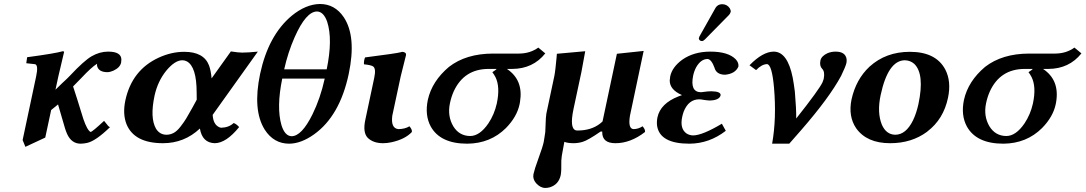

<svg xmlns="http://www.w3.org/2000/svg" viewBox="-20 -701 5388 953"><path d="M269.5 -321.3 255.4 -255.9Q266.6 -267.6 289.6 -289.1Q315.4 -312.5 327.1 -325.2Q397 -399.9 435.1 -421.9Q475.1 -444.8 516.6 -444.8Q582 -444.8 582.5 -405.3Q582.5 -397.5 581.1 -390.1Q575.7 -365.2 542.5 -350.1Q527.3 -343.3 513.7 -342.8Q472.2 -342.8 462.9 -370.1Q460.4 -377.9 461.9 -384.8Q432.6 -366.2 384.8 -314.9L342.8 -272Q360.8 -217.8 393.6 -110.8Q413.1 -54.2 429.7 -45.9Q439 -47.4 496.6 -101.1Q496.6 -101.1 517.6 -75.2Q522.9 -70.8 525.9 -69.8Q455.6 -1.5 412.6 8.3Q397.5 11.7 380.4 12.2Q335.4 12.2 313.5 -35.2Q307.6 -48.3 302.7 -64Q288.6 -110.8 268.1 -182.6L233.9 -154.8L204.6 -18.1L106 27.8L92.3 -5.9L159.2 -320.8Q171.4 -377.4 154.3 -382.3Q151.9 -382.8 150.4 -382.8L110.4 -387.2L114.7 -417Q252.9 -435.5 292 -446.8Q297.4 -445.8 298.3 -443.8Q298.3 -442.9 269.5 -321.3Z M956.5 -206.1 956.1 -241.2Q956.1 -370.1 907.2 -396.5Q896.5 -401.9 885.3 -401.9Q848.1 -401.9 805.2 -350.1Q762.7 -297.4 747.1 -226.1Q723.6 -115.7 754.4 -62Q772.9 -32.7 805.7 -32.2Q825.2 -32.2 842 -41.3Q858.9 -50.3 876.2 -72.8Q893.6 -95.2 904.3 -113Q915 -130.9 935.5 -167.5ZM894.5 -443.8Q991.7 -443.8 1017.6 -376Q1026.9 -350.6 1030.3 -312L1126 -445.8Q1163.6 -439.9 1181.6 -439.9Q1210.9 -439.9 1259.8 -444.8L1035.6 -130.9Q1038.1 -83 1068.8 -69.3Q1073.7 -67.4 1077.1 -66.9Q1116.2 -67.9 1139.6 -90.3Q1151.9 -86.9 1167 -70.3Q1102.5 9.3 1045.9 9.8Q983.9 7.8 972.2 -63Q894.5 9.8 789.1 9.8Q647.5 9.8 608.4 -83.5Q587.9 -134.3 602.1 -202.1Q634.3 -353.5 768.1 -415Q831.1 -443.8 894.5 -443.8Z M1591.8 -311H1380.9Q1351.6 -168 1377 -80.1Q1393.6 -25.9 1427.2 -24.9Q1477.5 -24.9 1531.2 -133.8Q1570.3 -213.4 1591.8 -311ZM1553.7 -644Q1499 -644 1442.4 -516.1Q1409.2 -440.9 1390.6 -356.9H1601.6Q1632.3 -505.9 1604 -592.8Q1586.4 -643.1 1553.7 -644ZM1271 -334Q1312 -525.9 1427.7 -622.6Q1498 -680.2 1567.9 -681.2Q1642.1 -681.2 1686.5 -615.2Q1750 -519.5 1710.9 -334Q1666.5 -124.5 1537.6 -33.2Q1474.1 11.7 1415.5 12.2Q1338.9 12.2 1293.9 -57.6Q1233.4 -154.3 1271 -334Z M1927.2 -127Q1918.9 -64.5 1957 -60.1Q1990.7 -60.5 2012.2 -74.2Q2026.4 -58.1 2024.4 -45.9Q1990.7 -9.8 1923.8 4.9Q1901.9 9.8 1881.3 9.8Q1834 9.8 1806.6 -15.6Q1805.2 -17.1 1804.2 -18.1Q1780.3 -44.4 1793 -105L1837.4 -314Q1847.7 -361.3 1831.5 -371.6Q1820.3 -378.4 1786.6 -381.8Q1785.2 -399.4 1792 -416Q1948.7 -436 1969.7 -441.9Q1973.6 -442.9 1976.1 -443.8Q1997.6 -442.4 1995.1 -426.8Q1994.6 -425.3 1968.8 -321.3Z M2313.5 -25.9Q2361.3 -25.9 2404.3 -88.9Q2433.6 -132.8 2445.8 -187Q2463.4 -269 2439.5 -317.9Q2432.6 -331.1 2423.8 -342.8Q2444.3 -356 2445.3 -358.9H2405.3Q2283.2 -358.9 2231.9 -247.1Q2219.7 -219.7 2213.4 -189Q2199.7 -124.5 2230.5 -73.2Q2259.8 -26.4 2313.5 -25.9ZM2208.5 -369.1Q2293 -434.6 2426.3 -435.1H2556.6Q2611.3 -435.5 2651.9 -464.8L2686.5 -436Q2625.5 -359.4 2522.5 -358.9H2496.1Q2579.1 -303.7 2561 -194.8Q2560.1 -189 2559.1 -184.1Q2545.9 -121.1 2491.2 -65.4Q2414.1 11.2 2299.3 12.2Q2165 12.2 2117.7 -73.7Q2087.9 -129.4 2103.5 -205.1Q2124 -297.9 2208.5 -369.1Z M2969.2 -48.3 2960.9 -47.9Q2899.4 -5.4 2872.6 2.9Q2850.1 9.8 2825.7 9.8Q2795.9 9.3 2781.2 2.9Q2779.3 14.2 2774.9 37.1Q2766.6 77.6 2766.1 96.2Q2767.1 147.9 2763.2 168Q2752.9 215.8 2708 229Q2696.8 231.9 2686.5 231.9Q2662.6 231.9 2641.1 208.5Q2623 187.5 2627.9 163.1Q2633.8 136.7 2650.4 91.8Q2674.3 26.4 2678.7 3.9Q2680.7 -4.4 2683.1 -22.9Q2685.1 -38.1 2686.5 -45.9Q2687.5 -56.2 2688 -81.1Q2689 -121.6 2691.9 -137.2L2731.4 -323.2Q2733.9 -334.5 2737.1 -362.1Q2740.2 -389.6 2742.2 -411.6L2744.1 -434.1L2884.8 -446.8Q2884.8 -445.8 2865.7 -342.8L2826.7 -160.2Q2805.7 -61 2839.8 -53.7Q2843.8 -53.2 2847.2 -53.2Q2914.6 -53.2 2959 -87.9Q2965.8 -93.3 2970.7 -98.1L3042 -434.1L3174.8 -448.2L3106.9 -127Q3096.2 -62 3124.5 -60.1Q3148.9 -60.5 3169.4 -74.2Q3183.6 -58.1 3181.6 -45.9Q3109.9 9.8 3034.7 9.8Q2968.8 9.8 2969.2 -44.9Q2969.2 -46.9 2969.2 -48.3Z M3564 -680.2Q3588.4 -680.2 3602.1 -660.2Q3607.9 -650.4 3606.9 -642.1Q3604 -632.8 3598.6 -627L3478.5 -504.9Q3470.7 -497.6 3465.8 -497.1Q3452.6 -497.1 3449.2 -507.3Q3448.7 -509.8 3448.7 -511.2Q3450.2 -517.1 3451.7 -520L3532.2 -663.1Q3543 -679.7 3564 -680.2ZM3366.2 -121.1Q3353.5 -62 3388.2 -38.1Q3402.3 -29.3 3420.4 -28.8Q3466.3 -29.3 3563 -86.9L3582.5 -51.8Q3500.5 11.7 3401.9 12.2Q3256.3 12.2 3241.7 -75.2Q3238.8 -95.7 3243.2 -118.2Q3257.8 -187.5 3348.1 -222.7Q3356.9 -226.1 3365.2 -229Q3304.2 -255.4 3304.2 -301.3Q3304.7 -311.5 3306.6 -321.8Q3316.4 -368.2 3366.7 -404.8Q3423.8 -444.8 3505.9 -444.8Q3595.2 -444.8 3632.3 -406.2Q3647.9 -388.7 3645 -370.1Q3629.4 -335 3579.6 -330.1Q3540 -330.1 3528.3 -358.9Q3527.3 -361.8 3526.9 -363.8Q3511.2 -406.7 3492.2 -408.2Q3459 -408.2 3435.5 -367.2Q3425.3 -348.1 3420.4 -325.2Q3404.3 -244.1 3459 -243.2Q3460.9 -243.2 3467.3 -244.1Q3493.2 -248 3511.2 -248Q3560.1 -247.1 3556.6 -227.1Q3549.3 -202.6 3500.5 -202.1Q3497.1 -202.1 3485.4 -203.6Q3477.1 -204.6 3474.1 -205.1Q3459.5 -208 3450.7 -208Q3397.9 -208 3373.5 -147Q3369.1 -134.3 3366.2 -121.1Z M4127.4 -444.8Q4176.3 -444.8 4182.1 -407.7Q4183.1 -397.9 4181.2 -388.2Q4176.8 -369.6 4154.8 -324.2Q4096.7 -216.3 3957.5 -56.2Q3929.7 -23.9 3897.5 12.2H3812.5Q3835 -114.3 3821.8 -266.6Q3811.5 -381.3 3787.1 -382.8Q3760.3 -381.8 3732.9 -353L3700.2 -377Q3765.6 -444.3 3820.3 -444.8Q3888.7 -444.8 3914.6 -315.9Q3919.9 -288.1 3925.3 -246.1Q3932.6 -161.6 3932.1 -112.8Q4047.4 -258.3 4063 -293.5Q4066.9 -302.7 4068.4 -309.1Q4075.7 -345.2 4060.5 -359.9Q4046.9 -374 4052.2 -400.9Q4057.1 -422.9 4087.4 -437Q4106.4 -444.8 4127.4 -444.8Z M4470.7 -401.9Q4387.7 -400.4 4351.1 -229Q4332.5 -142.1 4357.4 -81.5Q4378.9 -33.2 4423.3 -32.2Q4476.6 -32.2 4511.7 -103.5Q4528.3 -137.7 4538.6 -184.1Q4570.3 -334 4517.6 -384.3Q4498 -401.4 4470.7 -401.9ZM4206.5 -207Q4228.5 -307.1 4295.9 -370.1Q4377 -443.8 4496.1 -443.8Q4625.5 -443.8 4671.9 -356Q4702.6 -296.9 4685.5 -215.8Q4663.1 -109.4 4583.5 -48.8Q4582 -47.9 4581.5 -46.9Q4504.9 9.8 4398.4 9.8Q4282.2 9.8 4229.5 -64.5Q4189.5 -123.5 4206.5 -207Z M4974.6 -25.9Q5022.5 -25.9 5065.4 -88.9Q5094.7 -132.8 5106.9 -187Q5124.5 -269 5100.6 -317.9Q5093.8 -331.1 5085 -342.8Q5105.5 -356 5106.4 -358.9H5066.4Q4944.3 -358.9 4893.1 -247.1Q4880.9 -219.7 4874.5 -189Q4860.8 -124.5 4891.6 -73.2Q4920.9 -26.4 4974.6 -25.9ZM4869.6 -369.1Q4954.1 -434.6 5087.4 -435.1H5217.8Q5272.5 -435.5 5313 -464.8L5347.7 -436Q5286.6 -359.4 5183.6 -358.9H5157.2Q5240.2 -303.7 5222.2 -194.8Q5221.2 -189 5220.2 -184.1Q5207 -121.1 5152.3 -65.4Q5075.2 11.2 4960.4 12.2Q4826.2 12.2 4778.8 -73.7Q4749 -129.4 4764.6 -205.1Q4785.2 -297.9 4869.6 -369.1Z"/></svg>

Font: Linux Libertine Slanted O
Style: Bold Slanted
Weight: 700
Designer: Philipp H. Poll
Foundry: Philipp H. Poll
Version: Version 5.0.0